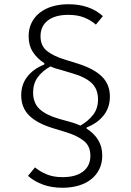

<svg xmlns="http://www.w3.org/2000/svg" viewBox="-20 -730 618 905"><path d="M442 -261Q442 -310 412 -338.5Q382 -367 319 -385L255 -404Q245 -406 236 -409.5Q227 -413 218 -417Q180 -396 158 -366Q136 -336 136 -294Q136 -245 166 -216.5Q196 -188 258 -170L322 -152Q332 -149 341 -145.5Q350 -142 359 -138Q397 -160 419.5 -189.5Q442 -219 442 -261ZM462 3Q462 39 448 67.5Q434 96 409 115.5Q384 135 349.5 145Q315 155 274 155Q224 155 183.5 140.5Q143 126 112 99L145 59Q169 79 200.5 92Q232 105 275 105Q337 105 371.5 78.5Q406 52 406 4Q406 -42 374.5 -66.5Q343 -91 294 -106L229 -126Q154 -149 117 -186Q80 -223 80 -281Q80 -332 109 -369Q138 -406 189 -426V-432Q155 -454 135 -485Q115 -516 115 -559Q115 -595 129 -623Q143 -651 168 -670.5Q193 -690 227.5 -700Q262 -710 303 -710Q403 -710 465 -654L432 -614Q408 -635 376.5 -647.5Q345 -660 302 -660Q240 -660 205.5 -633.5Q171 -607 171 -559Q171 -513 202.5 -489Q234 -465 283 -450L347 -430Q423 -406 460.5 -369Q498 -332 498 -275Q498 -223 468.5 -186Q439 -149 388 -129V-124Q423 -102 442.5 -70.5Q462 -39 462 3Z"/></svg>

Font: IBM Plex Sans Hebrew Light
Style: Regular
Weight: 300
Designer: Mike Abbink, Paul van der Laan, Pieter van Rosmalen, Yanek Iontef
Foundry: Bold Monday
Version: Version 1.2